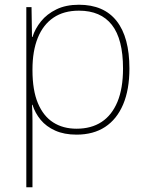

<svg xmlns="http://www.w3.org/2000/svg" viewBox="-20 -558 623 810"><path d="M313 -538Q418 -538 472 -469.5Q526 -401 526 -269Q526 -180 499.5 -117.5Q473 -55 423.5 -22.5Q374 10 303 10Q251 10 213 -7Q175 -24 151.5 -52.5Q128 -81 117 -116H115Q117 -82 117 -49.5Q117 -17 117 15V232H91V-528H113L115 -402H117Q128 -437 153 -468Q178 -499 218 -518.5Q258 -538 313 -538ZM313 -513Q249 -513 205.5 -483.5Q162 -454 139.5 -398.5Q117 -343 117 -265V-262Q117 -177 140 -122.5Q163 -68 204.5 -41.5Q246 -15 303 -15Q365 -15 408.5 -43.5Q452 -72 475.5 -128.5Q499 -185 499 -269Q499 -393 452 -453Q405 -513 313 -513Z"/></svg>

Font: Noto Sans Hebrew Thin Thin
Style: Regular
Weight: 250
Version: Version 3.001